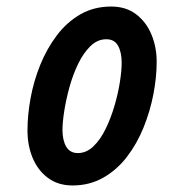

<svg xmlns="http://www.w3.org/2000/svg" viewBox="-20 -559 527 587"><path d="M202 8Q254 8 296 -16Q338 -40 368.5 -80Q399 -120 419 -169.5Q439 -219 449 -271Q459 -323 459 -370Q459 -415 443 -453.5Q427 -492 396 -515.5Q365 -539 320 -539Q267 -539 225.5 -515Q184 -491 153.5 -450.5Q123 -410 103 -360.5Q83 -311 73.5 -259Q64 -207 64 -160Q64 -115 79.5 -77Q95 -39 126 -15.5Q157 8 202 8ZM352 -367Q352 -343 346.5 -308Q341 -273 330 -235.5Q319 -198 303 -165Q287 -132 265.5 -111.5Q244 -91 218 -91Q194 -91 182.5 -110.5Q171 -130 171 -162Q171 -185 176.5 -220Q182 -255 192.5 -293Q203 -331 219 -364Q235 -397 256.5 -418Q278 -439 305 -439Q330 -439 341 -419Q352 -399 352 -367Z"/></svg>

Font: Lisu Bosa
Style: Bold Italic
Weight: 700
Italic angle: -19°
Designer: David Morse, Annie Olsen, Victor Gaultney, Frank Grießhammer (Latin)
Foundry: SIL International
Version: Version 2.000